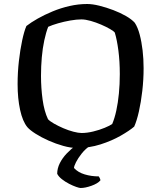

<svg xmlns="http://www.w3.org/2000/svg" viewBox="-20 -740 806 960"><path d="M365 0Q334 0 296.5 -10.5Q259 -21 223 -37Q187 -53 158.5 -71Q130 -89 117 -104Q93 -133 80.5 -190.5Q68 -248 68 -319Q68 -378 74.5 -435Q81 -492 91 -538.5Q101 -585 112 -610Q135 -628 168.5 -647Q202 -666 243 -683Q284 -700 328 -710Q372 -720 416 -720Q442 -720 476.5 -711.5Q511 -703 546.5 -689.5Q582 -676 610.5 -659.5Q639 -643 654 -626Q669 -603 678.5 -567Q688 -531 693 -488Q698 -445 698 -399Q698 -342 691.5 -285.5Q685 -229 674.5 -182.5Q664 -136 651 -107Q628 -87 583.5 -61.5Q539 -36 482.5 -18Q426 0 365 0ZM388 -75Q415 -75 446 -82.5Q477 -90 503.5 -101Q530 -112 541 -120Q553 -148 561.5 -187Q570 -226 574.5 -272.5Q579 -319 579 -369Q579 -433 572 -487Q565 -541 554 -577Q549 -584 530 -595Q511 -606 485.5 -617Q460 -628 433.5 -635.5Q407 -643 387 -643Q363 -643 331.5 -637.5Q300 -632 270.5 -623.5Q241 -615 221 -606Q210 -578 201.5 -538.5Q193 -499 189 -453.5Q185 -408 185 -361Q185 -300 193 -242Q201 -184 220 -144Q229 -134 250 -122Q271 -110 296.5 -99Q322 -88 347 -81.5Q372 -75 388 -75ZM383 200Q377 200 361 194.5Q345 189 325.5 179Q306 169 289.5 156Q273 143 266 129Q266 102 279 76Q292 50 314 27Q336 4 361 -14L436 -15Q408 3 389 27Q370 51 360 71Q350 91 350 100Q370 122 403.5 132Q437 142 474 142Q476 145 479 151Q482 157 482 162Q468 178 437 189Q406 200 383 200Z"/></svg>

Font: Texturina 12pt Medium
Style: Regular
Weight: 500
Designer: Guillermo Torres Carreño
Foundry: Omnibus-Type
Version: Version 1.002